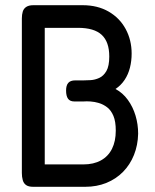

<svg xmlns="http://www.w3.org/2000/svg" viewBox="-20 -708 595 738"><path d="M107 10Q90 10 80.5 3.5Q71 -3 67.5 -15.5Q64 -28 64 -43V-637Q64 -652 67.5 -663.5Q71 -675 81 -681.5Q91 -688 108 -688H298Q355 -688 397.5 -663.5Q440 -639 463 -596.5Q486 -554 486 -502Q486 -474 479.5 -448Q473 -422 459 -401Q445 -380 424 -366Q452 -351 471.5 -324Q491 -297 501 -263.5Q511 -230 511 -194Q510 -150 495 -112.5Q480 -75 453 -47.5Q426 -20 389 -5Q352 10 308 10ZM152 -76H300Q340 -76 368 -91.5Q396 -107 410.5 -136Q425 -165 425 -206Q425 -241 416 -262.5Q407 -284 392 -295.5Q377 -307 360 -312Q343 -317 327.5 -318Q312 -319 301 -318H266Q249 -318 241.5 -328.5Q234 -339 234 -360Q234 -380 242.5 -389.5Q251 -399 269 -399H301Q312 -399 328.5 -400Q345 -401 361.5 -408.5Q378 -416 389 -435Q400 -454 400 -491Q400 -547 371 -574Q342 -601 280 -601H152Z"/></svg>

Font: Fredoka SemiCondensed
Style: Regular
Weight: 400
Width: 4
Designer: Ben Nathan
Foundry: Milena B. Brandão, Ben Nathan
Version: Version 2.001